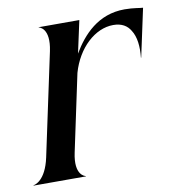

<svg xmlns="http://www.w3.org/2000/svg" viewBox="-92 -649 655 713"><g transform="rotate(-10 235.5 -293.0)"><path d="M-22 0H175V-1.5C172.5 -1.5 131.5 -11 149.5 -94.5L211 -384C236.5 -474 303.5 -536 372.5 -536C404.5 -536 425 -523 437 -502.5C453.5 -477.5 457.5 -439.5 453 -398.5H454L493 -580C482.5 -580 459 -586 424 -586C324 -586 264 -519.5 225.5 -454L252 -576H98.5V-575C101 -575 142 -565.5 124.5 -481.5L42 -94.5C24 -11 -16.5 -1.5 -22 -1.5Z"/></g></svg>

Font: Beautique Display Thin
Style: Bold
Weight: 500
Italic angle: -12°
Designer: Nhat-Quang Ngo
Version: Version 1.100;Glyphs 3.2.3 (3260)